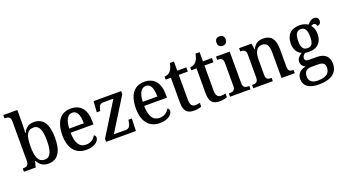

<svg xmlns="http://www.w3.org/2000/svg" viewBox="-71 -1471 4318 2419"><g transform="rotate(-20 2088.5 -261.5)"><path d="M342 10C464 10 531 -76 531 -269C531 -461 465 -546 345 -546C272 -546 230 -508 203 -451H199C201 -477 204 -543 204 -579V-760H16V-716H23C63 -716 97 -707 97 -648V-116C97 -53 63 -44 23 -44H16V0H174L194 -78H201C227 -26 271 10 342 10ZM319 -54C230 -54 203 -130 203 -270C203 -412 231 -483 318 -483C393 -483 423 -414 423 -271C423 -130 393 -54 319 -54Z M852 10C971 10 1024 -50 1024 -93C1024 -112 1013 -125 1001 -130C979 -89 936 -53 872 -53C785 -53 739 -117 737 -261H1043V-306C1043 -464 967 -547 842 -547C706 -547 628 -452 628 -264C628 -91 709 10 852 10ZM934 -316H738C743 -429 778 -491 843 -491C909 -491 934 -422 934 -316Z M1118 0H1518L1523 -166H1478L1473 -139C1464 -88 1449 -56 1403 -56H1242L1515 -495V-536H1145L1135 -390H1180L1183 -402C1196 -455 1208 -480 1257 -480H1390L1118 -40Z M1838 10C1957 10 2010 -50 2010 -93C2010 -112 1999 -125 1987 -130C1965 -89 1922 -53 1858 -53C1771 -53 1725 -117 1723 -261H2029V-306C2029 -464 1953 -547 1828 -547C1692 -547 1614 -452 1614 -264C1614 -91 1695 10 1838 10ZM1920 -316H1724C1729 -429 1764 -491 1829 -491C1895 -491 1920 -422 1920 -316Z M2298 10C2339 10 2378 0 2396 -8V-58C2376 -53 2357 -50 2333 -50C2290 -50 2267 -79 2267 -147V-480H2388V-536H2267V-659H2212C2203 -608 2190 -578 2170 -556C2151 -534 2122 -522 2091 -520V-480H2161V-146C2161 -30 2206 10 2298 10Z M2642 10C2683 10 2722 0 2740 -8V-58C2720 -53 2701 -50 2677 -50C2634 -50 2611 -79 2611 -147V-480H2732V-536H2611V-659H2556C2547 -608 2534 -578 2514 -556C2495 -534 2466 -522 2435 -520V-480H2505V-146C2505 -30 2550 10 2642 10Z M2913 -635C2947 -635 2976 -653 2976 -698C2976 -744 2947 -761 2913 -761C2878 -761 2852 -744 2852 -698C2852 -653 2878 -635 2913 -635ZM2780 0H3054V-44H3043C3001 -44 2970 -55 2970 -117V-536H2786V-492H2794C2834 -492 2865 -481 2865 -423V-113C2865 -55 2833 -44 2792 -44H2780Z M3091 0H3353V-44H3348C3307 -44 3277 -52 3277 -111V-318C3277 -402 3302 -478 3380 -478C3447 -478 3470 -428 3470 -342V0H3647V-44H3643C3601 -44 3576 -53 3576 -116V-351C3576 -488 3520 -547 3422 -547C3357 -547 3312 -525 3278 -457H3274L3262 -536H3096V-492H3101C3141 -492 3172 -483 3172 -424V-116C3172 -53 3140 -44 3098 -44H3091Z M3887 238C4060 238 4141 166 4141 51C4141 -35 4094 -97 3979 -97H3876C3834 -97 3819 -109 3819 -136C3819 -164 3838 -185 3858 -196C3870 -193 3895 -191 3910 -191C4030 -191 4087 -264 4087 -366C4087 -424 4070 -460 4046 -488C4057 -495 4068 -500 4084 -500C4105 -500 4116 -483 4116 -462C4153 -462 4169 -488 4169 -517C4169 -545 4150 -570 4112 -570C4069 -570 4038 -536 4019 -515C3996 -533 3956 -547 3910 -547C3786 -547 3727 -477 3727 -362C3727 -292 3761 -233 3816 -210C3773 -183 3748 -155 3748 -114C3748 -70 3777 -46 3805 -33C3741 -22 3686 19 3686 95C3686 186 3753 238 3887 238ZM3908 -241C3849 -241 3826 -282 3826 -364C3826 -450 3849 -496 3907 -496C3966 -496 3987 -452 3987 -365C3987 -281 3967 -241 3908 -241ZM3890 187C3805 187 3774 147 3774 90C3774 15 3822 -3 3869 -3H3965C4022 -3 4053 16 4053 71C4053 138 4013 187 3890 187Z"/></g></svg>

Font: Noto Serif Devanagari SemiCondensed Medium
Style: Regular
Weight: 500
Width: 4
Designer: Universal Thirst, Indian Type Foundry and the Monotype Design Team
Foundry: Monotype Imaging Inc.
Version: Version 2.004